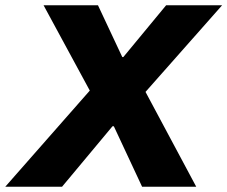

<svg xmlns="http://www.w3.org/2000/svg" viewBox="-60 -707 861 727"><path d="M-40 0 280 -364 105 -687H311L403 -491H407L569 -687H781L491 -359L683 0H478L371 -229H366L175 0Z"/></svg>

Font: Archivo SemiBold ExtraBold
Style: Italic
Weight: 800
Italic angle: -10°
Version: Version 2.001